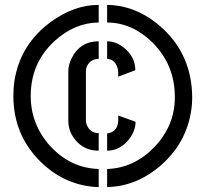

<svg xmlns="http://www.w3.org/2000/svg" viewBox="-20 -720 828 778"><path d="M34.2 -331.1Q34.2 -174.8 142.6 -66.4Q236.3 26.4 360.4 37.1Q371.1 38.1 379.9 38.1V-35.2Q265.6 -39.1 183.6 -127.9Q104.5 -215.8 104.5 -331.1Q104.5 -465.8 202.1 -554.7Q283.2 -627.9 379.9 -628.9V-700.2Q280.3 -700.2 185.5 -630.9Q61.5 -540 38.1 -390.6Q34.2 -361.3 34.2 -331.1ZM256.8 -230.5Q256.8 -182.6 292 -145.5Q326.2 -109.4 379.9 -109.4V-180.7Q343.8 -180.7 331.1 -215.8Q328.1 -223.6 328.1 -230.5V-430.7Q328.1 -456.1 349.6 -472.7Q363.3 -481.4 379.9 -481.4V-552.7Q304.7 -552.7 270.5 -484.4Q256.8 -457 256.8 -431.6ZM414.1 38.1Q535.2 35.2 633.8 -51.8Q745.1 -150.4 757.8 -297.9Q758.8 -310.5 758.8 -322.3Q758.8 -492.2 640.6 -603.5Q549.8 -688.5 437.5 -699.2Q424.8 -700.2 414.1 -700.2V-628.9Q515.6 -627.9 595.7 -549.8Q688.5 -459 688.5 -326.2Q688.5 -210.9 605.5 -124Q523.4 -39.1 414.1 -35.2ZM414.1 -109.4Q466.8 -109.4 503.9 -157.2Q529.3 -190.4 529.3 -226.6L459 -252V-234.4Q459 -196.3 430.7 -183.6Q421.9 -179.7 414.1 -179.7ZM414.1 -481.4Q441.4 -480.5 454.1 -451.2Q459 -438.5 459 -424.8V-409.2L528.3 -435.5Q528.3 -490.2 481.4 -527.3Q449.2 -552.7 414.1 -552.7Z"/></svg>

Font: Post No Bills Colombo
Style: Bold
Weight: 700
Designer: Kosala Senevirathne, Siva Puranthara, Lasantha Premarathna, Tharique Azeez
Foundry: Mooniak
Version: Version 1.220 ; ttfautohint (v1.6)